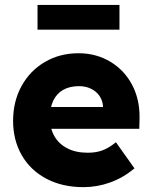

<svg xmlns="http://www.w3.org/2000/svg" viewBox="-20 -762 626 792"><path d="M34 -263.6Q34 -343.4 68.8 -406.9Q103.6 -470.4 165.2 -506.4Q226.8 -542.4 303.8 -542.4Q376.8 -542.4 435.1 -507.4Q493.4 -472.4 525.3 -411.4Q557.2 -350.4 555.6 -273.6L554.6 -230.8H131.6L108.6 -320.6H422.4L405 -301.8V-322.2Q403.8 -346.4 390.8 -365.7Q377.8 -385 355.7 -395.8Q333.6 -406.6 306.2 -406.6Q267.2 -406.6 240.4 -391.2Q213.6 -375.8 199.7 -346.8Q185.8 -317.8 185.8 -276Q185.8 -232.8 204.3 -200.4Q222.8 -168 257.9 -150Q293 -132 342 -132Q376 -132 402.3 -141.6Q428.6 -151.2 458.2 -175.2L534.8 -67.4Q487.6 -28.4 434 -9.2Q380.4 10 324.2 10Q237 10 171.1 -24.9Q105.2 -59.8 69.6 -122Q34 -184.2 34 -263.6ZM134.8 -741.6H472.8V-639.6H134.8Z"/></svg>

Font: Easer Grotesk Variable
Style: Regular
Weight: 400
Designer: Boardeaser, Bonnie Shaver-Troup, Thomas Jockin
Foundry: Lexend
Version: Version 1.001;Glyphs 3.1.2 (3151)